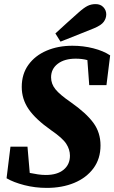

<svg xmlns="http://www.w3.org/2000/svg" viewBox="-20 -898 557 936"><path d="M12 -29 31 -183H114L125 -55Q145 -51 164.5 -48Q184 -45 203 -45Q259 -45 290 -70.5Q321 -96 321 -139Q321 -169 303 -197Q285 -225 228 -264Q153 -317 119.5 -366Q86 -415 86 -474Q86 -537 118.5 -582Q151 -627 207 -651Q263 -675 333 -675Q386 -675 435 -662.5Q484 -650 517 -628L499 -483H415L406 -605Q381 -612 349 -612Q294 -612 261.5 -587Q229 -562 229 -521Q229 -489 250.5 -462.5Q272 -436 326 -399Q400 -347 435 -299.5Q470 -252 470 -189Q470 -124 435.5 -77.5Q401 -31 342 -6.5Q283 18 208 18Q151 18 98.5 4.5Q46 -9 12 -29ZM250 -735Q279 -761 307 -787Q335 -813 364 -838Q390 -861 407.5 -869.5Q425 -878 446 -878Q470 -878 484 -863Q498 -848 498 -828Q498 -809 486 -792Q474 -775 438 -760Q398 -744 357 -727.5Q316 -711 275 -695Z"/></svg>

Font: Source Serif 4 SmText
Style: Bold Italic
Weight: 700
Italic angle: -12°
Designer: Frank Grießhammer
Foundry: Adobe
Version: Version 4.005;hotconv 1.1.0;makeotfexe 2.6.0